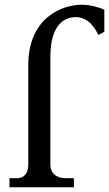

<svg xmlns="http://www.w3.org/2000/svg" viewBox="-20 -788 459 808"><path d="M99 -513V-96C99 -59 82 -38 52 -38H20V0H291V-38H259C216 -38 192 -59 192 -96V-549C192 -696 262 -716 298 -716C336 -716 368 -695 394 -641L419 -654V-747C392 -759 359 -768 323 -768C243 -768 99 -715 99 -513Z"/></svg>

Font: LT Superior Serif Medium
Style: Regular
Weight: 500
Designer: Daniel Lyons
Foundry: LyonsType
Version: Version 2.120;FEAKit 1.0